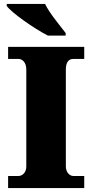

<svg xmlns="http://www.w3.org/2000/svg" viewBox="-20 -951 466 971"><path d="M222 -771H312V-784C283 -822 229 -886 208 -931H14V-921C39 -886 152 -807 222 -771ZM21 0H406V-61H351C331 -61 313 -81 313 -110V-599C313 -636 327 -653 351 -653H406V-714H21V-653H74C92 -653 113 -636 113 -600V-108C113 -78 92 -61 74 -61H21Z"/></svg>

Font: Noto Serif Gurmukhi Black
Style: Regular
Weight: 900
Designer: Vaibhav Singh and the Monotype Design Team
Foundry: Monotype Imaging Inc.
Version: Version 2.004